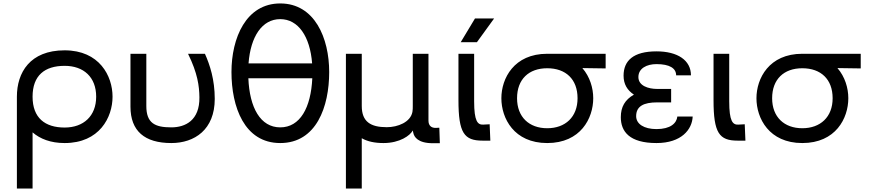

<svg xmlns="http://www.w3.org/2000/svg" viewBox="-20 -816 5054 1114"><path d="M355 -524C154 -524 78 -395 78 -255V278H169V-48C213 -10 274 14 355 14C557 14 633 -135 633 -255C633 -375 557 -524 355 -524ZM355 -76C241 -76 169 -132 169 -255C169 -378 239 -434 355 -434C466 -434 538 -368 538 -255C538 -142 464 -76 355 -76Z M974 14C1109 14 1226 -64 1226 -242C1226 -354 1198 -439 1169 -504H1071C1127 -390 1136 -317 1137 -252C1139 -117 1055 -77 974 -77C878 -77 829 -102 829 -201V-504H737V-197C737 -56 819 14 974 14Z M1606 14C1816 14 1890 -197 1890 -398C1890 -595 1806 -796 1606 -796C1407 -796 1323 -595 1323 -398C1323 -197 1397 14 1606 14ZM1422 -448C1434 -605 1501 -705 1606 -705C1710 -705 1779 -605 1791 -448ZM1606 -77C1491 -77 1428 -191 1421 -362H1792C1784 -191 1721 -77 1606 -77Z M2509 -74C2482 -73 2466 -88 2466 -116V-504H2375V-202C2375 -191 2375 -178 2373 -167C2362 -107 2288 -78 2224 -78C2130 -78 2079 -110 2079 -201V-504H1987V278H2079V-14C2112 5 2154 14 2205 14C2300 14 2360 -30 2375 -59L2378 -45C2383 -21 2405 15 2492 15H2532L2529 -75Z M2747 -571 2847 -709H2736L2653 -571ZM2825 0 2821 -95 2784 -93C2751 -91 2731 -113 2731 -228V-504H2640V-235C2640 -44 2673 0 2780 0Z M3155 -504C2962 -504 2889 -361 2889 -246C2889 -130 2962 14 3155 14C3349 14 3422 -130 3422 -246C3422 -305 3403 -370 3359 -421L3494 -419V-504ZM3155 -72C3050 -72 2980 -137 2980 -246C2980 -356 3048 -420 3155 -420C3263 -420 3331 -356 3331 -246C3331 -137 3260 -72 3155 -72Z M3789 14C3934 14 3996 -65 3999 -140H3910C3906 -101 3870 -67 3789 -67C3716 -67 3671 -97 3671 -142C3671 -200 3715 -222 3793 -222H3874V-300H3793C3742 -300 3684 -318 3684 -369C3684 -419 3732 -444 3789 -444C3865 -444 3903 -420 3903 -379H3989C3989 -466 3912 -518 3789 -518C3655 -518 3598 -464 3598 -377C3598 -327 3620 -292 3658 -267C3606 -237 3582 -196 3582 -136C3582 -53 3632 14 3789 14Z M4305 0 4301 -95 4264 -93C4231 -91 4211 -113 4211 -228V-504H4120V-235C4120 -44 4153 0 4260 0Z M4635 -504C4442 -504 4369 -361 4369 -246C4369 -130 4442 14 4635 14C4829 14 4902 -130 4902 -246C4902 -305 4883 -370 4839 -421L4974 -419V-504ZM4635 -72C4530 -72 4460 -137 4460 -246C4460 -356 4528 -420 4635 -420C4743 -420 4811 -356 4811 -246C4811 -137 4740 -72 4635 -72Z"/></svg>

Font: Hibana SubMedium
Style: Regular
Weight: 500
Width: 6
Designer: pygmalion
Foundry: ybstudio
Version: Version 0.930;hotconv 1.0.109;makeotfexe 2.5.65596